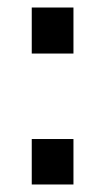

<svg xmlns="http://www.w3.org/2000/svg" viewBox="-20 -491 280 511"><path d="M64.5 -348.5V-471H175.5V-348.5ZM64.5 0V-121H175.5V0Z"/></svg>

Font: HK Grotesk Medium
Style: Regular
Weight: 500
Designer: Alfredo Marco Pradil
Foundry: Hanken Design Co.
Version: Version 3.001;FEAKit 1.0